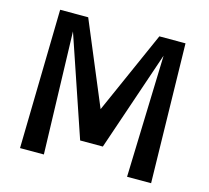

<svg xmlns="http://www.w3.org/2000/svg" viewBox="-104 -851 1056 972"><g transform="rotate(15 423.5 -364.5)"><path d="M186 -640 205 0H80L95 -729H242L423 -296L615 -729H752L767 0H641L661 -640L483 -116H364Z"/></g></svg>

Font: OpenDyslexic
Style: Regular
Weight: 400
Designer: Abbie Gonzalez
Version: Version 0.920;hotconv 1.0.109;makeotfexe 2.5.65596